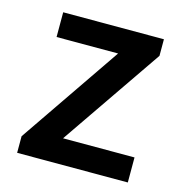

<svg xmlns="http://www.w3.org/2000/svg" viewBox="-78 -544 580 615"><g transform="rotate(15 211.5 -236.5)"><path d="M32 0V-55L262 -391H58V-473H392V-418L162 -83H399V0Z"/></g></svg>

Font: Narnoor Medium
Style: Regular
Weight: 500
Designer: S. Sridhar Murthy
Foundry: SIL International
Version: Version 3.000